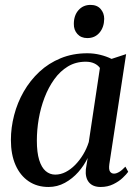

<svg xmlns="http://www.w3.org/2000/svg" viewBox="-20 -753 568 784"><path d="M426.5 -83Q423.5 -61 429.2 -52.5Q435 -44 445.5 -44Q455 -44 466.8 -51Q478.5 -58 492 -72.5L503.5 -51.5Q496.5 -41.5 481 -26.8Q465.5 -12 442.5 -0.8Q419.5 10.5 391 10.5Q359 10.5 343.2 -8.5Q327.5 -27.5 330.5 -61.5L338 -108Q323.5 -77.5 299.8 -50.5Q276 -23.5 245 -6.5Q214 10.5 178 10.5Q131.5 10.5 97 -12.8Q62.5 -36 43.5 -79Q24.5 -122 24.5 -181.5Q24.5 -232 37.8 -283Q51 -334 77 -379.2Q103 -424.5 140.8 -459.8Q178.5 -495 227.8 -515.2Q277 -535.5 336.5 -535.5Q363.5 -535.5 389 -529.2Q414.5 -523 435.5 -512.5L495 -532ZM388 -475.5Q380 -487 365.2 -494Q350.5 -501 330 -501Q289.5 -501 257.5 -481.8Q225.5 -462.5 201.8 -429.5Q178 -396.5 162 -354.8Q146 -313 138.2 -267.8Q130.5 -222.5 130.5 -179Q130.5 -130.5 140 -99.8Q149.5 -69 166.5 -54.5Q183.5 -40 205.5 -40Q227.5 -40 248 -50.5Q268.5 -61 286.8 -79.5Q305 -98 319.5 -122Q334 -146 342.5 -173ZM336.5 -597.5Q311 -597.5 296 -614.2Q281 -631 281.5 -655.5Q281.5 -690 300.5 -711.5Q319.5 -733 349.5 -733Q376.5 -733 391 -716.2Q405.5 -699.5 405.5 -676Q405 -641.5 386.2 -619.5Q367.5 -597.5 336.5 -597.5Z"/></svg>

Font: Merriweather 96pt
Style: Italic
Weight: 400
Italic angle: -7.8°
Version: Version 2.101